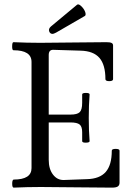

<svg xmlns="http://www.w3.org/2000/svg" viewBox="-20 -860 606 883"><path d="M222.2 -704.1Q210 -704.1 206.1 -716.1Q202.1 -728 214.8 -738.8L334 -837.9Q340.8 -843.8 353.3 -832Q365.7 -820.3 371.1 -806.6Q376.5 -793 371.1 -787.1L237.8 -710Q226.1 -704.1 222.2 -704.1ZM43 2.9Q36.1 2.9 36.1 -15.1Q36.1 -33.2 43 -34.2Q125 -34.2 125 -86.9V-575.2Q125 -628.9 42 -628.9Q35.6 -628.9 35.9 -647.5Q36.1 -666 42 -666Q103.5 -663.1 165 -663.1Q216.3 -663.1 317.6 -664.6Q418.9 -666 469.2 -666Q485.8 -666 492.9 -662.6Q500 -659.2 500 -650.9V-496.1Q500 -486.8 482.4 -486.8Q464.8 -486.8 464.8 -496.1Q464.8 -562 437.3 -593.8Q409.7 -625.5 351.1 -627L224.1 -630.9Q204.1 -630.9 204.1 -606.9V-333H304.2Q335 -333 346.4 -344Q357.9 -355 357.9 -387.2V-425.8Q357.9 -432.6 375 -432.6Q392.1 -432.6 392.1 -425.8Q388.2 -377.4 388.2 -317.9Q388.2 -259.3 392.1 -210.9Q392.1 -204.1 375 -203.9Q357.9 -203.6 357.9 -210.9V-252Q357.9 -277.8 346.2 -287.4Q334.5 -296.9 304.2 -296.9H204.1V-125Q204.1 -82.5 223.9 -56.9Q243.7 -31.2 273.9 -32.2L379.9 -36.1Q438.5 -37.6 466.3 -69.3Q494.1 -101.1 494.1 -167Q494.1 -175.3 512 -175.3Q529.8 -175.3 529.8 -167V-20Q529.8 -7.8 521.7 -2.4Q513.7 2.9 495.1 2.9Q440.4 2.9 331.1 1.5Q221.7 0 167 0Q104.5 0 43 2.9Z"/></svg>

Font: Junicode SmCond
Style: Regular
Weight: 400
Width: 4
Designer: Peter S. Baker
Version: Version 2.206